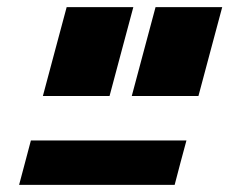

<svg xmlns="http://www.w3.org/2000/svg" viewBox="-20 -645 645 540"><path d="M33.7 -125H471.2Q476.6 -145.5 487.5 -187.3Q498.5 -229 504.4 -250H66.9Q61.5 -229 50.3 -187.3Q39.1 -145.5 33.7 -125ZM350.6 -375H538.1Q549.3 -416.5 571.5 -500Q593.8 -583.5 605 -625H417.5Q406.2 -583.5 384 -500Q361.8 -416.5 350.6 -375ZM100.6 -375H288.1Q299.3 -416.5 321.5 -500Q343.8 -583.5 355 -625H167.5Q156.2 -583.5 134 -500Q111.8 -416.5 100.6 -375Z"/></svg>

Font: Faithful 32x
Style: SemiboldOblique
Weight: 400
Foundry: Faithful Resource Pack
Version: Version 1.0; January 27, 2023